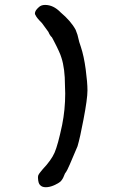

<svg xmlns="http://www.w3.org/2000/svg" viewBox="-20 -701 493 792"><path d="M124 -645.5Q124 -657.2 139.6 -670.9Q149.4 -680.7 166 -680.7Q200.2 -680.7 229.5 -650.4Q272.5 -614.3 292 -578.1Q301.8 -553.7 302.7 -544.9Q305.7 -529.3 313.5 -507.8Q326.2 -469.7 333.5 -415Q340.8 -360.4 340.8 -328.1Q340.8 -293 324.2 -207Q310.5 -133.8 299.8 -97.7Q258.8 1 252.9 7.8Q248 12.7 243.7 24.9Q239.3 37.1 230.5 46.9Q220.7 55.7 202.6 63.5Q184.6 71.3 168.9 71.3Q153.3 71.3 145.5 62.5Q137.7 55.7 136.7 33.2Q136.7 31.2 136.7 28.3Q136.7 25.4 138.2 21Q139.6 16.6 156.2 -2.9Q191.4 -40 205.1 -71.3Q218.8 -102.5 236.3 -185.5Q249 -249 249 -315.4Q249 -332 248 -348.6Q248 -418 233.4 -462.9Q227.5 -483.4 203.1 -530.3Q196.3 -543 194.3 -546.9Q185.5 -554.7 179.7 -569.3Q159.2 -597.7 153.3 -605.5Q130.9 -627.9 127 -637.7Q124 -641.6 124 -645.5Z"/></svg>

Font: JasonHandwriting2
Style: SemiBold
Weight: 600
Version: Version 1.04.7